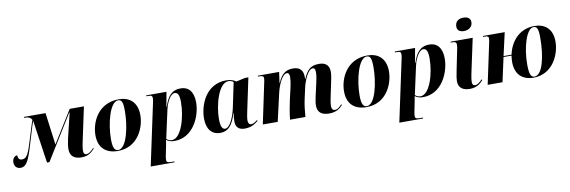

<svg xmlns="http://www.w3.org/2000/svg" viewBox="-70 -1317 6238 2103"><g transform="rotate(-10 3049.5 -265.5)"><path d="M740 10C819 10 855 -25 889 -63L884 -70C847 -31 823 -15 800 -15C782 -15 768 -26 768 -57C768 -82 774 -120 782 -157L863 -536H705L483 -179L436 -536H196L194 -526H207C246 -526 268 -514 282 -489C271 -463 234 -338 200 -231C161 -104 136 -81 93 -81C59 -81 50 -110 50 -135C22 -135 -5 -108 -5 -65C-5 -25 19 7 64 7C141 7 167 -80 239 -323C262 -399 276 -447 288 -476L358 0H385L692 -496H697L631 -222C622 -181 614 -134 614 -105C614 -28 659 10 740 10Z M1146 10C1370 10 1455 -197 1455 -335C1455 -485 1363 -546 1252 -546C1019 -546 932 -344 932 -202C932 -59 1016 10 1146 10ZM1151 0C1111 0 1092 -34 1092 -129C1092 -301 1151 -536 1243 -536C1284 -536 1296 -503 1296 -405C1296 -245 1247 0 1151 0Z M1616 -448 1469 240H1733L1735 230H1699C1661 230 1647 224 1647 197C1647 186 1648 174 1652 154L1676 35C1680 13 1683 -1 1685 -18C1707 -1 1733 10 1775 10C1983 10 2081 -210 2081 -366C2081 -492 2021 -546 1940 -546C1839 -546 1790 -482 1757 -376H1752L1781 -536H1556L1554 -526H1578C1616 -526 1622 -516 1622 -491C1622 -482 1620 -466 1616 -448ZM1748 -4C1723 -4 1701 -15 1689 -29L1758 -344C1774 -418 1819 -507 1866 -507C1900 -507 1918 -478 1918 -397C1918 -231 1853 -4 1748 -4Z M2285 10C2371 10 2424 -47 2462 -178H2466C2461 -149 2457 -123 2457 -84C2457 -21 2494 10 2556 10C2632 10 2671 -20 2708 -49L2703 -59C2684 -43 2659 -25 2635 -25C2614 -25 2600 -41 2600 -74C2600 -103 2612 -156 2617 -181L2692 -536H2655L2555 -514C2530 -532 2494 -546 2446 -546C2217 -546 2135 -322 2135 -176C2135 -60 2188 10 2285 10ZM2345 -26C2315 -26 2295 -54 2295 -143C2295 -287 2356 -533 2469 -533C2491 -533 2510 -527 2524 -513L2466 -235C2443 -128 2395 -26 2345 -26Z M3495 8C3574 8 3618 -24 3648 -61L3642 -69C3624 -49 3598 -20 3565 -20C3542 -20 3528 -35 3528 -70C3528 -93 3533 -123 3540 -158L3574 -320C3581 -356 3592 -399 3592 -438C3592 -507 3557 -547 3479 -547C3389 -547 3346 -512 3304 -411H3301C3301 -416 3301 -428 3301 -436C3300 -502 3271 -547 3189 -547C3125 -547 3066 -526 3020 -416H3017L3034 -536H2798L2797 -526H2815C2849 -526 2860 -518 2860 -494C2860 -480 2855 -461 2852 -445L2758 0H2924L2995 -311C3014 -394 3063 -508 3115 -508C3138 -508 3143 -482 3143 -460C3143 -441 3139 -399 3126 -342L3098 -220C3084 -160 3067 -64 3061 0H3232C3236 -60 3245 -139 3257 -191L3284 -314C3301 -391 3349 -511 3403 -511C3429 -511 3431 -481 3431 -459C3431 -425 3419 -370 3413 -343L3382 -206C3373 -163 3367 -131 3367 -102C3367 -29 3412 8 3495 8Z M3911 10C4135 10 4220 -197 4220 -335C4220 -485 4128 -546 4017 -546C3784 -546 3697 -344 3697 -202C3697 -59 3781 10 3911 10ZM3916 0C3876 0 3857 -34 3857 -129C3857 -301 3916 -536 4008 -536C4049 -536 4061 -503 4061 -405C4061 -245 4012 0 3916 0Z M4381 -448 4234 240H4498L4500 230H4464C4426 230 4412 224 4412 197C4412 186 4413 174 4417 154L4441 35C4445 13 4448 -1 4450 -18C4472 -1 4498 10 4540 10C4748 10 4846 -210 4846 -366C4846 -492 4786 -546 4705 -546C4604 -546 4555 -482 4522 -376H4517L4546 -536H4321L4319 -526H4343C4381 -526 4387 -516 4387 -491C4387 -482 4385 -466 4381 -448ZM4513 -4C4488 -4 4466 -15 4454 -29L4523 -344C4539 -418 4584 -507 4631 -507C4665 -507 4683 -478 4683 -397C4683 -231 4618 -4 4513 -4Z M5106 -625C5155 -625 5203 -653 5203 -708C5203 -755 5166 -771 5125 -771C5077 -771 5031 -750 5031 -687C5031 -644 5064 -625 5106 -625ZM5060 10C5136 10 5177 -24 5210 -62L5203 -71C5182 -47 5152 -20 5125 -20C5101 -20 5093 -35 5092 -61C5092 -83 5097 -115 5105 -153L5187 -536H4942L4940 -526H4956C4994 -526 5004 -517 5004 -492C5004 -474 5001 -454 4996 -434L4951 -213C4939 -154 4934 -122 4934 -98C4934 -26 4980 10 5060 10Z M5769 10C5982 10 6073 -196 6073 -338C6073 -485 5985 -546 5874 -546C5701 -546 5602 -417 5574 -280H5485L5543 -536H5301L5299 -526H5320C5354 -526 5362 -517 5362 -497C5362 -481 5357 -460 5351 -432L5259 0H5424L5483 -270H5572C5569 -250 5566 -224 5566 -200C5566 -59 5647 10 5769 10ZM5780 0C5741 0 5724 -38 5724 -146C5724 -327 5782 -536 5864 -536C5900 -536 5916 -506 5916 -413C5916 -196 5869 0 5780 0Z"/></g></svg>

Font: Noto Serif Display SemiCondensed ExtraBold
Style: Italic
Weight: 800
Width: 4
Italic angle: -12°
Designer: Monotype Design Team
Foundry: Monotype Imaging Inc.
Version: Version 2.009